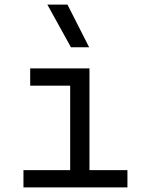

<svg xmlns="http://www.w3.org/2000/svg" viewBox="-20 -815 626 835"><path d="M82 0V-75.2H285.2V-442.4H111.3V-517.6H369.1V-75.2H534.2V0ZM288.6 -609.4 186 -794.9H273.4L367.7 -609.4Z"/></svg>

Font: Cascadia Code PL SemiLight
Style: Regular
Weight: 350
Monospace: yes
Designer: Aaron Bell
Foundry: Saja Typeworks
Version: Version 2404.023; ttfautohint (v1.8.4)